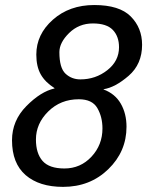

<svg xmlns="http://www.w3.org/2000/svg" viewBox="-20 -729 585 764"><path d="M27.8 -170.9Q27.8 -249 85 -306.9Q142.1 -364.7 196.8 -377V-378.4Q159.7 -401.9 142.1 -433.1Q124.5 -464.4 124.5 -511.7Q124.5 -592.3 190.4 -650.6Q256.3 -709 355 -709Q455.1 -709 500.2 -663.6Q545.4 -618.2 545.4 -550.8Q545.4 -473.6 491.7 -427.2Q438 -380.9 392.1 -374V-373Q438 -356 460.7 -316.4Q483.4 -276.9 483.4 -224.6Q483.4 -126 410.9 -55.7Q338.4 14.6 231 14.6Q136.2 14.6 82 -32.2Q27.8 -79.1 27.8 -170.9ZM123 -173.8Q123 -118.7 149.4 -88.6Q175.8 -58.6 236.3 -58.6Q300.3 -58.6 344 -105.5Q387.7 -152.3 387.7 -217.8Q387.7 -263.7 367.4 -298.8Q347.2 -334 293.5 -334Q221.2 -334 172.1 -285.6Q123 -237.3 123 -173.8ZM216.3 -521.5Q216.3 -458.5 240.7 -435.8Q265.1 -413.1 299.8 -413.1Q360.4 -413.1 407 -449.7Q453.6 -486.3 453.6 -541Q453.6 -584 429 -609.9Q404.3 -635.7 349.6 -635.7Q293.9 -635.7 255.1 -597.7Q216.3 -559.6 216.3 -521.5Z"/></svg>

Font: Istok Web
Style: Italic
Weight: 400
Italic angle: -13°
Designer: Andrey V. Panov
Foundry: Andrey V. Panov
Version: Version 1.0.2g